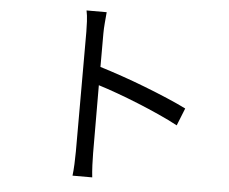

<svg xmlns="http://www.w3.org/2000/svg" viewBox="-55 -838 1110 931"><g transform="rotate(5 500.0 -372.0)"><path d="M813 -257Q772 -279 721 -302Q670 -325 617 -346.5Q564 -368 513 -386.5Q462 -405 420 -418L421 -88Q421 -64 422.5 -29.5Q424 5 427 30H331Q334 6 335.5 -27Q337 -60 337 -88V-670Q337 -691 335.5 -721Q334 -751 329 -774H427Q425 -751 422.5 -722Q420 -693 420 -670V-507Q469 -492 527 -472Q585 -452 643 -429.5Q701 -407 754 -384.5Q807 -362 847 -342Z"/></g></svg>

Font: SpoqaHanSans-Regular
Style: Regular
Weight: 400
Designer: [Spoqa Han Sans] Dong-huui Kim \uAE40 \uB3D9 \uD718  Younghwa Kang \uAC15 \uC601 \uD654  [Noto Sans] Ryoko NISHIZUKA \u8
Foundry: Spoqa (http://www.spoqa-han-sans.com)
Version: Version 2.000